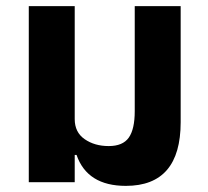

<svg xmlns="http://www.w3.org/2000/svg" viewBox="-20 -595 678 627"><path d="M391 12Q265 12 230 -89H224V0H74V-575H224V-206Q224 -163 256.5 -140.5Q289 -118 335 -118Q381 -118 400.5 -145.5Q420 -173 420 -232V-575H570V-196Q570 12 391 12Z"/></svg>

Font: Anuphan
Style: Bold
Weight: 700
Designer: Mike Abbink, Paul van der Laan, Pieter van Rosmalen, Mint Tantisuwanna
Foundry: Bold Monday; Cadson Demak
Version: Version 3.002;hotconv 1.0.109;makeotfexe 2.5.65596